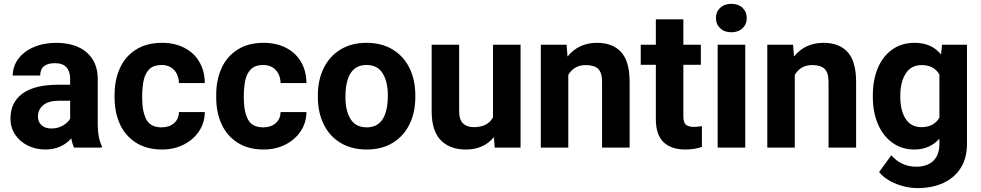

<svg xmlns="http://www.w3.org/2000/svg" viewBox="-20 -758 5040 986"><path d="M360.4 0Q351.1 -19 346.2 -47.4Q294.9 9.8 212.9 9.8Q163.1 9.8 122.1 -10.7Q81.1 -31.2 57.4 -67.4Q33.7 -103.5 33.7 -148.4Q33.7 -232.4 95.7 -277.6Q157.7 -322.8 277.3 -322.8H340.3V-353.5Q340.3 -391.6 321 -412.6Q301.8 -433.6 262.2 -433.6Q186.5 -433.6 186.5 -370.1H45.4Q45.4 -416 73.2 -454.6Q101.1 -493.2 152.3 -515.6Q203.6 -538.1 270 -538.1Q332 -538.1 379.9 -517.1Q427.7 -496.1 454.8 -454.3Q481.9 -412.6 481.9 -352.5V-117.2Q482.4 -48.3 502.9 -8.3V0ZM340.3 -148.9V-240.7H282.7Q229 -240.7 201.9 -218Q174.8 -195.3 174.8 -158.7Q174.8 -131.8 193.4 -115Q211.9 -98.1 243.7 -98.1Q276.9 -98.1 302.7 -113Q328.6 -127.9 340.3 -148.9Z M898.9 -182.6H1031.7Q1031.2 -127.4 1002 -83.7Q972.7 -40 922.9 -15.1Q873 9.8 812.5 9.8Q733.4 9.8 678.5 -25.1Q623.5 -60.1 595.9 -120.4Q568.4 -180.7 568.4 -257.3V-271Q568.4 -347.2 595.7 -407.7Q623 -468.3 678 -503.2Q732.9 -538.1 812 -538.1Q876.5 -538.1 926 -512.9Q975.6 -487.8 1003.4 -440.9Q1031.2 -394 1031.7 -331.5H898.9Q898.4 -357.4 887.9 -378.7Q877.4 -399.9 857.4 -412.1Q837.4 -424.3 809.6 -424.3Q770 -424.3 748.3 -404.1Q726.6 -383.8 718.3 -347.7Q710 -311.5 710 -257.3Q710 -186 731.2 -145Q752.4 -104 810.1 -104Q849.1 -104 873.8 -125.5Q898.4 -147 898.9 -182.6Z M1420.9 -182.6H1553.7Q1553.2 -127.4 1523.9 -83.7Q1494.6 -40 1444.8 -15.1Q1395 9.8 1334.5 9.8Q1255.4 9.8 1200.4 -25.1Q1145.5 -60.1 1117.9 -120.4Q1090.3 -180.7 1090.3 -257.3V-271Q1090.3 -347.2 1117.7 -407.7Q1145 -468.3 1200 -503.2Q1254.9 -538.1 1334 -538.1Q1398.4 -538.1 1448 -512.9Q1497.6 -487.8 1525.4 -440.9Q1553.2 -394 1553.7 -331.5H1420.9Q1420.4 -357.4 1409.9 -378.7Q1399.4 -399.9 1379.4 -412.1Q1359.4 -424.3 1331.5 -424.3Q1292 -424.3 1270.3 -404.1Q1248.5 -383.8 1240.2 -347.7Q1231.9 -311.5 1231.9 -257.3Q1231.9 -186 1253.2 -145Q1274.4 -104 1332 -104Q1371.1 -104 1395.8 -125.5Q1420.4 -147 1420.9 -182.6Z M1612.3 -269Q1612.3 -346.7 1642.1 -407.7Q1671.9 -468.8 1728.3 -503.4Q1784.7 -538.1 1862.3 -538.1Q1940.4 -538.1 1997.1 -503.4Q2053.7 -468.8 2083.3 -407.7Q2112.8 -346.7 2112.8 -269V-258.8Q2112.8 -181.2 2083.3 -120.4Q2053.7 -59.6 1997.6 -24.9Q1941.4 9.8 1863.3 9.8Q1786.1 9.8 1729.7 -23.9Q1673.3 -57.6 1643.6 -117.2Q1613.8 -176.8 1612.3 -252.4ZM1863.3 -104Q1971.7 -104 1971.7 -269Q1971.7 -337.9 1945.3 -381.1Q1918.9 -424.3 1862.3 -424.3Q1753.9 -424.3 1753.9 -258.8Q1753.9 -189 1780.3 -146.5Q1806.6 -104 1863.3 -104Z M2520.5 0 2516.6 -54.2Q2464.4 9.8 2372.1 9.8Q2290.5 9.8 2243.9 -37.6Q2197.3 -85 2196.8 -184.6V-528.3H2337.9V-185.5Q2337.9 -143.6 2357.9 -124.3Q2377.9 -105 2412.6 -105Q2484.9 -105 2511.7 -155.3V-528.3H2653.3V0Z M2898.4 -373V0H2757.3V-528.3H2889.6L2894.5 -467.8Q2951.2 -538.1 3046.4 -538.1Q3125.5 -538.1 3169.2 -491.2Q3212.9 -444.3 3213.4 -338.9V0H3071.8V-336.9Q3071.8 -385.7 3051.3 -404.8Q3030.8 -423.8 2987.8 -423.8Q2927.7 -423.8 2898.4 -373Z M3584.5 -3.4Q3544.9 9.8 3499.5 9.8Q3427.2 9.8 3387.7 -27.8Q3348.1 -65.4 3348.1 -146.5V-425.3H3270.5V-528.3H3348.1V-658.7H3489.3V-528.3H3579.1V-425.3H3489.3V-161.1Q3489.3 -129.4 3502.2 -117.9Q3515.1 -106.4 3543.5 -106.4Q3563.5 -106.4 3584.5 -110.4Z M3735.8 -738.3Q3771.5 -738.3 3793.2 -717.8Q3814.9 -697.3 3814.9 -665Q3814.9 -633.3 3793.2 -612.8Q3771.5 -592.3 3735.8 -592.3Q3700.2 -592.3 3678.5 -612.8Q3656.7 -633.3 3656.7 -665Q3656.7 -697.3 3678.5 -717.8Q3700.2 -738.3 3735.8 -738.3ZM3807.1 -528.3V0H3665.5V-528.3Z M4061.5 -373V0H3920.4V-528.3H4052.7L4057.6 -467.8Q4114.3 -538.1 4209.5 -538.1Q4288.6 -538.1 4332.3 -491.2Q4376 -444.3 4376.5 -338.9V0H4234.9V-336.9Q4234.9 -385.7 4214.4 -404.8Q4193.8 -423.8 4150.9 -423.8Q4090.8 -423.8 4061.5 -373Z M4494.6 125.5 4557.1 39.6Q4609.4 98.1 4685.5 98.1Q4741.7 98.1 4772.9 67.9Q4804.2 37.6 4804.2 -17.6V-45.9Q4754.4 9.8 4675.8 9.8Q4611.8 9.8 4563.7 -24.4Q4515.6 -58.6 4489.5 -118.4Q4463.4 -178.2 4462.4 -253.9V-268.1Q4462.4 -348.1 4488.3 -409.2Q4514.2 -470.2 4562.7 -504.2Q4611.3 -538.1 4676.8 -538.1Q4764.2 -538.1 4812.5 -478.5L4817.9 -528.3H4945.8V-18.1Q4945.8 53.2 4914.1 104Q4882.3 154.8 4824.7 181.4Q4767.1 208 4691.4 208Q4657.7 208 4620.6 198.7Q4583.5 189.5 4549.8 170.9Q4516.1 152.3 4494.6 125.5ZM4603.5 -257.8Q4603.5 -190.4 4630.9 -147.7Q4658.2 -105 4711.4 -105Q4775.9 -105 4804.2 -153.8V-375.5Q4776.4 -423.8 4712.4 -423.8Q4659.2 -423.8 4631.3 -380.4Q4603.5 -336.9 4603.5 -268.1Z"/></svg>

Font: Mardoto
Style: Bold
Weight: 700
Designer: Christian Robertson, Vahan Hovhannisyan
Foundry: Google
Version: Version 1.000